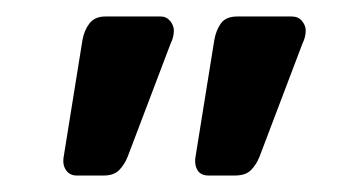

<svg xmlns="http://www.w3.org/2000/svg" viewBox="-20 -621 428 233"><path d="M233 -408Q224 -408 220 -414Q216 -420 217 -429L240 -572Q242 -584 248 -592.5Q254 -601 268 -601H334Q342 -601 346.5 -595.5Q351 -590 351 -584Q351 -576 347 -568L295 -431Q291 -421 284.5 -414.5Q278 -408 265 -408ZM73 -408Q65 -408 60.5 -414Q56 -420 57 -429L80 -572Q82 -584 88.5 -592.5Q95 -601 108 -601H175Q182 -601 186.5 -595.5Q191 -590 191 -584Q191 -576 187 -568L135 -431Q131 -421 124.5 -414.5Q118 -408 106 -408Z"/></svg>

Font: Rubik Light
Style: Regular
Weight: 400
Version: Version 2.101